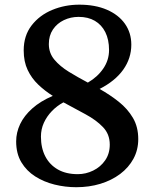

<svg xmlns="http://www.w3.org/2000/svg" viewBox="-20 -772 646 802"><path d="M298.5 10Q252.5 10 208 -1Q163.5 -12 127.2 -35Q91 -58 69.2 -94.2Q47.5 -130.5 47.5 -181.5Q47.5 -218.5 64.2 -253.8Q81 -289 115 -319.2Q149 -349.5 200.5 -371.5Q167 -392.5 139.5 -418.8Q112 -445 95.5 -479.8Q79 -514.5 79 -561.5Q79 -623 112 -665.8Q145 -708.5 198 -730.5Q251 -752.5 311 -752.5Q377.5 -752.5 426.2 -731.5Q475 -710.5 501.8 -672.8Q528.5 -635 528.5 -585.5Q528.5 -528.5 494.8 -481Q461 -433.5 396 -400.5Q439.5 -376 476.2 -346.8Q513 -317.5 535.2 -279.8Q557.5 -242 557.5 -191Q557.5 -146 537.5 -109Q517.5 -72 481.8 -45.2Q446 -18.5 399.2 -4.2Q352.5 10 298.5 10ZM305 -44.5Q338.5 -44.5 369.2 -59.5Q400 -74.5 419.2 -102.2Q438.5 -130 438.5 -168Q438.5 -211.5 410.2 -241Q382 -270.5 337.5 -294.5Q293 -318.5 245 -344.5Q218 -330 196.8 -308Q175.5 -286 163.2 -259Q151 -232 151 -201.5Q151 -154 169.2 -118.8Q187.5 -83.5 221.8 -64Q256 -44.5 305 -44.5ZM347 -427Q387.5 -450.5 411.5 -485.8Q435.5 -521 435.5 -563Q435.5 -606.5 420 -637.5Q404.5 -668.5 376.2 -685Q348 -701.5 308.5 -701.5Q275.5 -701.5 247 -688Q218.5 -674.5 201.2 -649Q184 -623.5 184 -588Q184 -550.5 207.2 -522.8Q230.5 -495 267.5 -472.2Q304.5 -449.5 347 -427Z"/></svg>

Font: Merriweather Light 18pt SemiBold
Style: Regular
Weight: 600
Version: Version 2.100